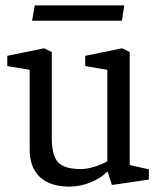

<svg xmlns="http://www.w3.org/2000/svg" viewBox="-20 -683 597 712"><path d="M237 9Q166 9 128 -26.5Q90 -62 90 -129V-424L7 -438V-476L144 -504L172 -490V-172Q172 -107 195 -81.5Q218 -56 281 -56Q302 -56 329.5 -64.5Q357 -73 378 -85V-424L296 -438V-476L433 -504L461 -490V-71L532 -55V-17L395 3L379 -47L377 -46Q354 -22 315.5 -6.5Q277 9 237 9ZM99 -606 109 -663H441L432 -606Z"/></svg>

Font: Faustina Light
Style: Regular
Weight: 400
Version: Version 1.200